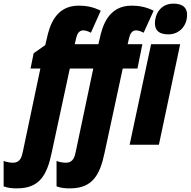

<svg xmlns="http://www.w3.org/2000/svg" viewBox="-130 -796 1049 1056"><path d="M796 -607C857 -607 899 -654 899 -715C899 -756 872 -776 824 -776C752 -776 722 -717 722 -668C722 -627 747 -607 796 -607ZM-36 240C85 240 128 170 154 45L254 -419H383L288 32C281 66 274 99 231 99C219 99 193 95 181 89V229C208 239 231 240 255 240C376 240 419 170 445 45L545 -419H626L653 -553H572L580 -587C585 -608 595 -629 618 -629C629 -629 646 -624 660 -616L715 -737C674 -758 633 -765 594 -765C466 -765 433 -653 418 -582L411 -553H281L289 -587C294 -608 304 -629 328 -629C339 -629 356 -624 370 -616L424 -737C383 -758 343 -765 303 -765C175 -765 142 -653 127 -582L119 -548L55 -503L38 -419H92L-3 32C-10 66 -17 99 -60 99C-72 99 -98 95 -110 89V229C-83 239 -60 240 -36 240ZM583 0H744L861 -553H701Z"/></svg>

Font: Noto Sans UI Condensed Black
Style: Italic
Weight: 900
Width: 3
Italic angle: -192°
Designer: Monotype Design Team
Foundry: Monotype Imaging Inc.
Version: Version 1.901